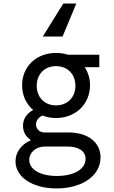

<svg xmlns="http://www.w3.org/2000/svg" viewBox="-20 -847 640 1077"><path d="M104 -369C104 -312 127 -263 166 -230C130 -211 109 -180 109 -141C109 -108 125 -80 151 -63V-59C100 -37 67 6 67 58C67 147 163 210 297 210C442 210 544 138 544 36C544 -49 473 -104 364 -104H229C202 -104 182 -123 182 -149C182 -171 196 -188 218 -199C241 -190 267 -185 294 -185C404 -185 485 -263 485 -369C485 -407 474 -441 456 -469V-470H537V-540H361C340 -547 318 -550 294 -550C184 -550 104 -474 104 -369ZM231 -25H358C422 -25 460 1 460 44C460 102 396 140 299 140C206 140 144 104 144 50C144 8 182 -25 231 -25ZM294 -256C230 -256 186 -301 186 -366C186 -431 230 -476 294 -476C359 -476 403 -431 403 -366C403 -301 359 -256 294 -256ZM220 -642H331L408 -827H335Z"/></svg>

Font: CommitMono
Style: 400Regular
Weight: 400
Monospace: yes
Designer: Eigil Nikolajsen
Foundry: Eigil Nikolajsen
Version: Version 1.143